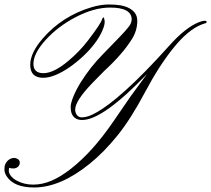

<svg xmlns="http://www.w3.org/2000/svg" viewBox="-148 -704 938 853"><path d="M43.9 -358.4Q-13.7 -358.4 -13.7 -416Q-13.7 -469.2 42.5 -533.7Q128.4 -632.8 258.8 -671.9Q300.8 -684.1 333.5 -684.1Q366.2 -684.1 387.9 -680.2Q409.7 -676.3 426.3 -667.5Q461.9 -648.4 461.9 -611.8Q461.9 -569.3 439.5 -532.7Q397.9 -464.8 314.5 -388.2L261.2 -334Q186 -255.4 186 -217.3Q186 -203.1 193.8 -192.9Q201.7 -182.6 215.6 -182.6Q229.5 -182.6 245.6 -188Q261.7 -193.4 284.9 -206.8Q308.1 -220.2 338.6 -243.2Q369.1 -266.1 408.2 -301.3Q491.7 -376 603 -500Q675.3 -581.5 735.8 -605.5Q752 -611.8 761 -611.8Q770 -611.8 770 -606Q770 -601.6 762.2 -600.1L748 -595.2Q687 -571.3 622.3 -490.7Q557.6 -410.2 495.4 -292.7Q433.1 -175.3 373.3 -101.3Q313.5 -27.3 250 23.9Q120.1 128.9 3.4 128.9Q-85.9 128.9 -118.2 79.6Q-128.4 64 -128.4 48.6Q-128.4 33.2 -124.3 24.7Q-120.1 16.1 -113.8 9.8Q-100.6 -2.4 -84.5 -2.4Q-77.1 -2.4 -68.6 2.9Q-60.1 8.3 -60.1 19Q-60.1 29.8 -68.4 37.1Q-76.7 44.4 -88.6 44.4Q-100.6 44.4 -107.4 41.5Q-108.9 46.9 -108.9 55.9Q-108.9 64.9 -100.1 76.7Q-91.3 88.4 -76.2 97.2Q-42.5 116.2 -1 116.2Q40.5 116.2 81.3 98.6Q122.1 81.1 167 45.9Q263.2 -29.3 355.5 -164.1L431.2 -274.4L504.9 -375Q308.6 -170.9 217.3 -170.9Q179.2 -170.9 168.9 -204.1Q166 -213.4 166 -229.5Q166 -245.6 178.2 -275.6Q190.4 -305.7 211.4 -339.4Q253.4 -406.2 306.6 -460.4L382.8 -539.1Q427.2 -585.4 432.1 -597.9Q437 -610.4 437 -617.2Q437 -670.4 341.3 -670.4Q269 -670.4 185.5 -626.5Q108.9 -585.9 55.2 -526.9Q0.5 -466.8 0.5 -420.4Q0.5 -378.9 44.9 -378.9Q90.8 -378.9 155.8 -433.6Q205.1 -475.1 241.2 -522Q300.3 -598.6 306.2 -620.1Q310.1 -627 311 -627Q314.9 -627 316.9 -611.3Q318.8 -595.7 306.6 -567.6Q294.4 -539.6 272.5 -510.5Q250.5 -481.4 221.2 -454.1Q191.9 -426.8 161.1 -405.3Q92.3 -358.4 43.9 -358.4Z"/></svg>

Font: Pinyon Script
Style: Regular
Weight: 400
Designer: Nicole Fally
Foundry: Nicole Fally
Version: Version 1.005